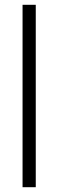

<svg xmlns="http://www.w3.org/2000/svg" viewBox="-20 -780 242 800"><path d="M129 0V-760H74V0Z"/></svg>

Font: Noto Sans Hebrew Condensed Light
Style: Regular
Weight: 300
Width: 3
Designer: Monotype Design Team
Foundry: Monotype Imaging Inc.
Version: Version 2.004